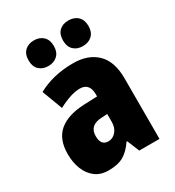

<svg xmlns="http://www.w3.org/2000/svg" viewBox="-186 -876 905 994"><g transform="rotate(-30 266.5 -378.5)"><path d="M287 -563Q376 -563 427.5 -513Q479 -463 479 -363V0H358L328 -73H324Q295 -30 261 -10Q227 10 170 10Q123 10 91.5 -14Q60 -38 44 -78.5Q28 -119 28 -169Q28 -258 80 -301.5Q132 -345 231 -349L309 -352V-364Q309 -432 251 -432Q199 -432 122 -391L76 -513Q119 -537 172 -550Q225 -563 287 -563ZM275 -245Q200 -242 200 -177Q200 -121 244 -121Q271 -121 290 -143Q309 -165 309 -200V-247ZM95 -690Q95 -728 116 -747.5Q137 -767 170 -767Q204 -767 225 -747Q246 -727 246 -690Q246 -654 225 -634Q204 -614 170 -614Q137 -614 116 -633.5Q95 -653 95 -690ZM301 -690Q301 -728 321.5 -747.5Q342 -767 376 -767Q411 -767 432 -747Q453 -727 453 -690Q453 -654 432 -634Q411 -614 376 -614Q342 -614 321.5 -634Q301 -654 301 -690Z"/></g></svg>

Font: Noto Sans Gujarati UI Condensed Black
Style: Regular
Weight: 900
Width: 3
Designer: Jelle Bosma - Monotype Design Team, Universal Thirst
Foundry: Monotype Imaging Inc.
Version: Version 2.106; ttfautohint (v1.8.4.7-5d5b)